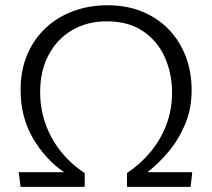

<svg xmlns="http://www.w3.org/2000/svg" viewBox="-20 -727 823 747"><path d="M60.1 0 52.7 -57.1H229Q155.3 -107.9 107.7 -189.9Q60.1 -272 60.1 -377.4Q60.1 -452.6 85.4 -513.2Q110.8 -573.7 156.5 -616.9Q202.1 -660.2 263.9 -683.3Q325.7 -706.5 398.4 -706.5Q474.1 -706.5 534.4 -681.4Q594.7 -656.2 637.5 -611.6Q680.2 -566.9 702.9 -506.6Q725.6 -446.3 725.6 -376Q725.6 -304.2 700.4 -244.1Q675.3 -184.1 636 -137.2Q596.7 -90.3 553.7 -57.1H728L721.7 0H474.1V-53.7Q524.9 -87.4 564.5 -134.5Q604 -181.6 626.7 -240.2Q649.4 -298.8 649.4 -366.7Q649.4 -441.4 621.1 -504.4Q592.8 -567.4 536.4 -605.7Q480 -644 395.5 -644Q318.8 -644 260.5 -609.6Q202.1 -575.2 169.2 -513.4Q136.2 -451.7 136.2 -369.1Q136.2 -301.8 158 -242.4Q179.7 -183.1 218.8 -135.3Q257.8 -87.4 309.6 -53.7V0Z"/></svg>

Font: Comme
Style: Regular
Weight: 400
Designer: Vernon Adams
Foundry: Vernon Adams
Version: Version 1.000;gftools[0.9.27]